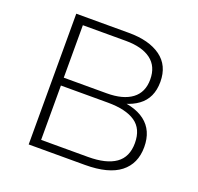

<svg xmlns="http://www.w3.org/2000/svg" viewBox="-123 -833 995 966"><g transform="rotate(20 375.0 -350.0)"><path d="M126 0V-700H408Q516 -700 578.5 -655Q641 -610 641 -522Q641 -435 580.5 -391Q520 -347 423 -347L440 -367Q557 -367 617 -321Q677 -275 677 -186Q677 -97 615 -48.5Q553 0 427 0ZM177 -43H428Q525 -43 575.5 -78.5Q626 -114 626 -189Q626 -265 575.5 -299.5Q525 -334 428 -334H177ZM177 -376H407Q494 -376 541.5 -411.5Q589 -447 589 -516Q589 -586 541.5 -621.5Q494 -657 407 -657H177Z"/></g></svg>

Font: MOST Montserrat Light
Style: Regular
Weight: 300
Designer: Julieta Ulanovsky
Foundry: Julieta Ulanovsky
Version: Version 8.000;March 11, 2024;FontCreator 15.0.0.2926 64-bit